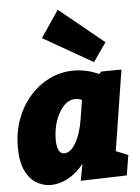

<svg xmlns="http://www.w3.org/2000/svg" viewBox="-59 -918 715 979"><g transform="rotate(-5 298.5 -428.5)"><path d="M162 15Q122 15 87 -6.5Q52 -28 31 -73Q10 -118 10 -191Q10 -267 34 -333Q58 -399 101.5 -449Q145 -499 203 -527.5Q261 -556 328 -556Q359 -556 391.5 -549Q424 -542 456 -527L468 -539L571 -540L506 -128L568 -103L551 0L315 7L331 -79Q295 -33 250.5 -9Q206 15 162 15ZM244 -140Q276 -140 302.5 -185Q329 -230 341 -303L357 -403Q341 -411 324 -411Q290 -411 263 -382Q236 -353 221 -308Q206 -263 206 -214Q206 -140 244 -140ZM274 -872 502 -686 435 -590 181 -735Z"/></g></svg>

Font: Bitter Black
Style: Italic
Weight: 900
Italic angle: -9°
Designer: Sol Matas, and Bitter project Authors
Foundry: Sol Matas
Version: Version 2.001